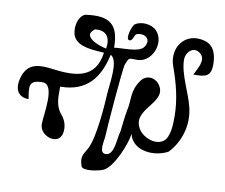

<svg xmlns="http://www.w3.org/2000/svg" viewBox="-108 -1036 1607 1372"><g transform="rotate(10 695.5 -349.5)"><path d="M403 -888C346 -865 334 -766 360 -718C398 -648 515 -650 582 -644C556 -452 411 -444 246 -465C150 -478 61 -481 27 -371C1 -288 26 -224 109 -224C95 -312 83 -360 187 -360C283 -360 233 -137 233 -64C233 23 377 69 395 -28C404 -76 389 -122 358 -157C310 -214 316 -282 316 -351C510 -351 596 -470 632 -638C694 -607 660 -431 656 -360C652 -283 636 -43 592 44C567 94 540 108 565 182C577 217 694 194 724 180C796 148 873 -44 876 -108C906 16 1067 23 1160 -28C1243 -115 1280 -242 1251 -363C1227 -467 1154 -590 1154 -696C1154 -748 1206 -805 1261 -758C1309 -716 1257 -644 1238 -601C1323 -601 1366 -606 1366 -697C1366 -765 1347 -834 1276 -853C1133 -893 1039 -766 1086 -635C1128 -518 1158 -405 1158 -281C1158 -231 1158 -134 1112 -99C1055 -58 966 -97 934 -145C845 -279 1067 -355 1018 -468C989 -533 912 -547 872 -490C812 -404 836 -348 816 -264C810 -240 796 -111 796 -111C779 -63 785 67 719 67C664 67 696 -26 696 -68C696 -100 732 -558 744 -588C767 -644 761 -635 825 -635C932 -635 993 -787 921 -865C885 -904 808 -912 764 -882C745 -869 712 -766 745 -763C770 -760 773 -810 789 -815C847 -835 901 -795 860 -736C828 -689 702 -701 647 -692C647 -859 580 -914 403 -888ZM490 -797C575 -808 606 -753 592 -676C541 -685 401 -735 490 -797Z"/></g></svg>

Font: Philokalia
Style: Regular
Weight: 400
Version: Version 001.010